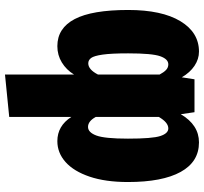

<svg xmlns="http://www.w3.org/2000/svg" viewBox="-44 -756 818 770"><g transform="rotate(-90 365.0 -371.0)"><path d="M710 -266Q710 -131 665 -56.5Q620 18 543 18Q513 18 486 0Q459 -18 440 -51L432 0H300L292 -55Q249 18 179 18Q101 18 60.5 -55.5Q20 -129 20 -267Q20 -357 41.5 -420.5Q63 -484 100 -517Q137 -550 184 -550Q245 -550 281 -494V-743L451 -760V-483Q470 -514 499.5 -532Q529 -550 565 -550Q637 -550 673.5 -480.5Q710 -411 710 -266ZM281 -143V-396Q264 -427 241 -427Q219 -427 206.5 -393.5Q194 -360 194 -267Q194 -169 204.5 -137Q215 -105 235 -105Q259 -105 281 -143ZM536 -266Q536 -334 531 -368.5Q526 -403 517.5 -414.5Q509 -426 496 -426Q471 -426 451 -387V-140Q460 -123 469.5 -114Q479 -105 492 -105Q513 -105 524.5 -137.5Q536 -170 536 -266Z"/></g></svg>

Font: Fira Sans Extra Condensed ExtraBold
Style: Regular
Weight: 800
Width: 1
Designer: Carrois Corporate & Edenspiekermann AG
Foundry: Carrois Corporate GbR & Edenspiekermann AG
Version: Version 4.203